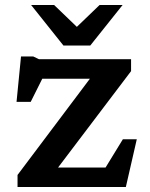

<svg xmlns="http://www.w3.org/2000/svg" viewBox="-20 -752 602 772"><path d="M50.5 0V-48.5L341.5 -435.5H150L103.5 -342.5H46.5L64.5 -525H113.5L136.5 -514H507V-466L213.5 -78.5H404.5L474 -192H530L486 0ZM473 -732 343 -569H235L105 -732H197.5L289 -644L380.5 -732Z"/></svg>

Font: Newsreader 6pt Medium
Style: Regular
Weight: 500
Designer: Hugues Gentile
Foundry: Production Type
Version: Version 1.003; ttfautohint (v1.8.3)